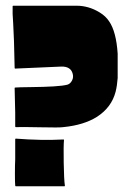

<svg xmlns="http://www.w3.org/2000/svg" viewBox="-20 -648 456 669"><path d="M249 -628Q267 -628 287 -622.5Q307 -617 327.5 -604.5Q348 -592 360 -574Q385 -538 390 -461V-376Q388 -349 383 -329Q369 -274 318 -241Q272 -212 200 -205Q188 -203 119.5 -204.5Q51 -206 35 -205Q33 -205 33 -208V-209Q34 -235 31 -341Q31 -343 33 -343Q43 -344 89 -344.5Q135 -345 167.5 -347Q200 -349 215 -353Q225 -356 231 -367.5Q237 -379 233 -392Q226 -417 193 -416Q34 -409 32.5 -409Q31 -409 31 -412Q29 -520 26 -565Q23 -603 24 -626Q24 -628 26 -628ZM203 -160Q201 -141 202 -81Q203 -21 206 -2Q207 1 204 1H35Q33 1 33 -2Q32 -10 32 -42.5Q32 -75 33 -93Q33 -100 33 -162Q33 -165 35 -165Q124 -158 201 -162Q203 -162 203 -160Z"/></svg>

Font: Cubao Free Narrow
Style: Narrow
Weight: 400
Width: 3
Designer: Aaron Amar
Version: Version 001.001